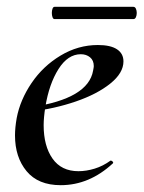

<svg xmlns="http://www.w3.org/2000/svg" viewBox="-20 -531 421 563"><path d="M24 -134Q24 -157 29 -185Q39 -238 72.5 -287.5Q106 -337 157.5 -368Q209 -399 267 -399Q304 -399 323 -386.5Q342 -374 342 -351Q342 -317 303.5 -286Q265 -255 202.5 -233.5Q140 -212 71 -204L73 -217Q239 -242 253 -324Q255 -334 255 -337Q255 -354 244 -363Q233 -372 217 -372Q179 -372 151.5 -328.5Q124 -285 113 -218Q108 -186 108 -164Q108 -103 134 -66Q160 -29 210 -29Q233 -29 257.5 -36.5Q282 -44 304 -60H305Q308 -60 310.5 -57Q313 -54 311 -52Q242 12 158 12Q92 12 58 -29Q24 -70 24 -134ZM132 -493Q132 -500 134 -505.5Q136 -511 140 -511H371Q376 -511 378.5 -505.5Q381 -500 381 -493Q381 -486 378.5 -480.5Q376 -475 371 -475H140Q136 -475 134 -480.5Q132 -486 132 -493Z"/></svg>

Font: Cormorant Infant SemiBold
Style: Italic
Weight: 600
Italic angle: -10°
Designer: Christian Thalmann (Catharsis Fonts)
Foundry: Catharsis Fonts
Version: Version 4.000